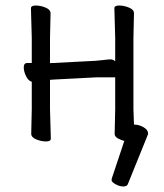

<svg xmlns="http://www.w3.org/2000/svg" viewBox="-20 -504 595 695"><path d="M443 162Q440 171 426.5 171Q413 171 398.5 163Q384 155 384 148.5Q384 142 385 141L430 6Q421 4 413 0Q395 -7 395 -20L397 -108V-224H328L174 -216L161 -215V-108L164 -2Q164 8 146.5 8Q129 8 111 0.5Q93 -7 93 -20L95 -108V-208Q83 -211 74.5 -228Q66 -245 66 -260.5Q66 -276 79 -276H95V-367L92 -474Q92 -484 109.5 -484Q127 -484 145 -476.5Q163 -469 163 -456L161 -367V-275Q164 -276 168 -276H173L327 -284Q342 -285 356.5 -287Q371 -289 380.5 -289Q390 -289 397 -282V-367L394 -474Q394 -484 411.5 -484Q429 -484 447 -476.5Q465 -469 465 -456L463 -367V-108L465 -53H466Q483 -53 499.5 -43.5Q516 -34 516 -21Q516 -18 515 -16Z"/></svg>

Font: LXGW WenKai TC
Style: Regular
Weight: 400
Designer: LXGW / Fontworks Inc.
Foundry: LXGW / Fontworks Inc.
Version: Version 1.330